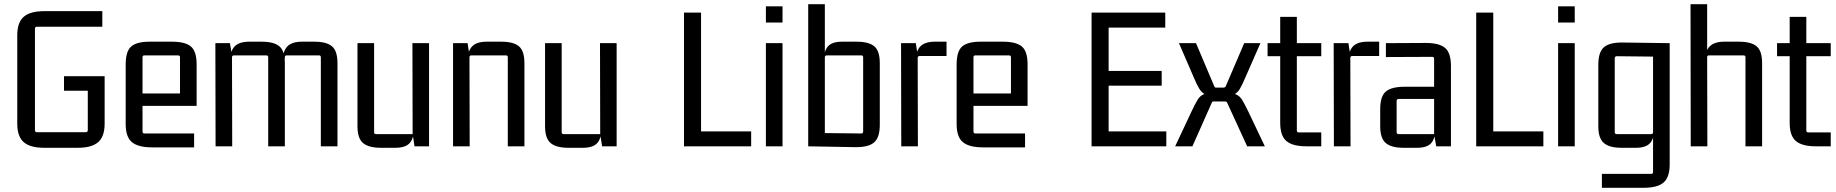

<svg xmlns="http://www.w3.org/2000/svg" viewBox="-20 -695 8720 912"><path d="M350 7H189Q124 7 93 -19.5Q62 -46 62 -108V-527Q62 -589 93 -615.5Q124 -642 189 -642H466V-568H155Q146 -568 146 -558V-77Q146 -67 155 -67H387Q397 -67 397 -77V-278L407 -264H284V-333H477V-108Q477 -46 446 -19.5Q415 7 350 7Z M902 5H702Q637 5 607 -19.5Q577 -44 577 -106V-389Q577 -451 603 -474Q629 -497 691 -497H796Q860 -497 887 -474Q914 -451 914 -389V-192H647V-251H835V-423Q835 -432 825 -432H666Q657 -432 657 -423V-70Q657 -61 666 -61H902Z M1164 -497H1222Q1281 -497 1307 -475Q1333 -453 1333 -395V0H1254V-423Q1254 -432 1245 -432H1092Q1082 -432 1082 -423L1083 0H1004L1003 -490H1072L1082 -432L1073 -405Q1073 -452 1094.5 -474.5Q1116 -497 1164 -497ZM1414 -497H1473Q1531 -497 1557 -475Q1583 -453 1583 -395V0H1504V-423Q1504 -432 1495 -432H1342Q1333 -432 1333 -423L1331 -393L1323 -405Q1323 -452 1345 -474.5Q1367 -497 1414 -497Z M1858 7H1789Q1731 7 1704.5 -15.5Q1678 -38 1678 -95V-490H1757V-67Q1757 -58 1766 -58H1940L1939 -490H2018V0H1949L1940 -58L1946 -85Q1946 -38 1926 -15.5Q1906 7 1858 7Z M2292 -497H2361Q2419 -497 2445 -475Q2471 -453 2471 -395V0H2392V-423Q2392 -432 2383 -432H2220Q2210 -432 2210 -423L2211 0H2132V-490H2201L2210 -432L2201 -405Q2201 -452 2222.5 -474.5Q2244 -497 2292 -497Z M2749 7H2680Q2622 7 2595.5 -15.5Q2569 -38 2569 -95V-490H2648V-67Q2648 -58 2657 -58H2831L2830 -490H2909V0H2840L2831 -58L2837 -85Q2837 -38 2817 -15.5Q2797 7 2749 7Z M3548 -71V0H3229V-635H3310V-56L3295 -71Z M3697 0H3618V-490H3697ZM3697 -588H3618V-665H3697Z M4041 4 3819 0V-675H3898V-432L3893 -405Q3893 -452 3912.5 -474.5Q3932 -497 3980 -497H4048Q4107 -497 4133 -475Q4159 -453 4159 -395V-102Q4159 -42 4132 -18.5Q4105 5 4041 4ZM3898 -423V-53L3889 -63L4071 -61Q4080 -61 4080 -71V-423Q4080 -432 4071 -432H3908Q3898 -432 3898 -423Z M4421 -497H4476V-429H4349Q4339 -429 4339 -420L4340 0H4261L4260 -490H4330L4339 -432L4330 -405Q4330 -452 4351.5 -474.5Q4373 -497 4421 -497Z M4849 5H4649Q4584 5 4554 -19.5Q4524 -44 4524 -106V-389Q4524 -451 4550 -474Q4576 -497 4638 -497H4743Q4807 -497 4834 -474Q4861 -451 4861 -389V-192H4594V-251H4782V-423Q4782 -432 4772 -432H4613Q4604 -432 4604 -423V-70Q4604 -61 4613 -61H4849Z M5520 0H5165V-635H5515V-564H5233L5246 -577V-345L5233 -358H5498V-288H5233L5246 -301V-58L5233 -71H5520Z M5644 0H5562L5640 -166Q5657 -202 5668.5 -221Q5680 -240 5698.5 -247.5Q5717 -255 5753 -256L5754 -237Q5723 -238 5706 -246Q5689 -254 5677 -273Q5665 -292 5651 -326L5580 -490H5661L5747 -287Q5749 -282 5750.5 -280.5Q5752 -279 5756 -279H5793Q5800 -279 5803 -287L5890 -490H5967L5895 -326Q5881 -293 5870 -274Q5859 -255 5843 -247Q5827 -239 5798 -237V-255Q5833 -254 5851 -246.5Q5869 -239 5880.5 -220Q5892 -201 5909 -166L5988 0H5904L5810 -205Q5807 -213 5800 -213H5745Q5740 -213 5738.5 -211.5Q5737 -210 5735 -205Z M6256 -490V-428H6130L6140 -438V-75Q6140 -66 6149 -66H6256V0H6186Q6120 0 6090.5 -25Q6061 -50 6061 -111V-438L6071 -428H6001V-490H6071L6061 -480V-615H6140V-480L6130 -490Z M6476 -497H6531V-429H6404Q6394 -429 6394 -420L6395 0H6316L6315 -490H6385L6394 -432L6385 -405Q6385 -452 6406.5 -474.5Q6428 -497 6476 -497Z M6711 7H6646Q6589 7 6562.5 -15.5Q6536 -38 6536 -95V-177Q6536 -238 6563 -260.5Q6590 -283 6653 -283H6802V-225H6624Q6614 -225 6614 -215V-67Q6614 -58 6624 -58H6792V-415Q6792 -425 6783 -425L6563 -424V-490L6753 -491Q6816 -491 6844 -467.5Q6872 -444 6872 -381V0H6802L6792 -58L6798 -85Q6798 -38 6778.5 -15.5Q6759 7 6711 7Z M7311 -71V0H6992V-635H7073V-56L7058 -71Z M7460 0H7381V-490H7460ZM7460 -588H7381V-665H7460Z M7832 -67V-436L7842 -426L7660 -428Q7650 -428 7650 -418V-67Q7650 -58 7660 -58H7823Q7832 -58 7832 -67ZM7823 131Q7832 131 7832 122V-58L7838 -85Q7838 -38 7818 -15.5Q7798 7 7751 7H7682Q7625 7 7598.5 -15.5Q7572 -38 7572 -95V-387Q7572 -448 7599 -471Q7626 -494 7689 -493L7911 -490V86Q7911 147 7882 172Q7853 197 7787 197H7589V131Z M8170 -497H8239Q8298 -497 8324 -475Q8350 -453 8350 -395V0H8271V-423Q8271 -432 8261 -432H8098Q8089 -432 8089 -423L8090 0H8011L8010 -675H8089V-432L8079 -405Q8079 -452 8101 -474.5Q8123 -497 8170 -497Z M8676 -490V-428H8550L8560 -438V-75Q8560 -66 8569 -66H8676V0H8606Q8540 0 8510.5 -25Q8481 -50 8481 -111V-438L8491 -428H8421V-490H8491L8481 -480V-615H8560V-480L8550 -490Z"/></svg>

Font: Gemunu Libre ExtraLight
Style: Regular
Weight: 400
Version: Version 1.100